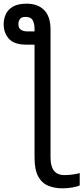

<svg xmlns="http://www.w3.org/2000/svg" viewBox="-28 -785 454 1045"><path d="M117 -765Q178 -765 212.5 -730Q247 -695 247 -624V72Q247 120 265.5 144Q284 168 324 168Q346 168 369.5 164.5Q393 161 406 157V224Q392 231 365 235.5Q338 240 312 240Q268 240 233.5 225.5Q199 211 179.5 174.5Q160 138 160 73V-542H115Q50 -542 21 -573.5Q-8 -605 -8 -654Q-8 -682 3.5 -707.5Q15 -733 42.5 -749Q70 -765 117 -765ZM111 -693Q89 -693 80.5 -681Q72 -669 72 -654Q72 -632 86 -623Q100 -614 121 -614H160V-627Q160 -656 150 -674.5Q140 -693 111 -693Z"/></svg>

Font: Noto Sans Living
Style: Regular
Weight: 400
Designer: Monotype Design Team
Foundry: Monotype Imaging Inc.
Version: Version 2.013; ttfautohint (v1.8.4.7-5d5b)